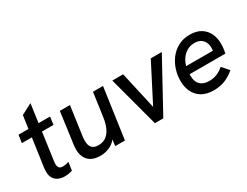

<svg xmlns="http://www.w3.org/2000/svg" viewBox="-67 -1145 2093 1626"><g transform="rotate(-30 979.5 -332.5)"><path d="M209 9Q175 9 148.5 -3Q122 -15 106 -40Q90 -65 90 -104Q90 -112 90.5 -120.5Q91 -129 92 -139L160 -619L266 -674L194 -156Q193 -148 192 -140Q191 -132 191 -123Q191 -98 201.5 -85Q212 -72 236 -72Q249 -72 264 -74.5Q279 -77 296 -83L284 -3Q265 3 245.5 6Q226 9 209 9ZM34 -417 45 -493H353L343 -417Z M559 9Q483 9 443.5 -30.5Q404 -70 404 -143Q404 -154 405 -164Q406 -174 407 -185L449 -493H548L508 -210Q507 -199 506 -189Q505 -179 505 -168Q505 -121 525.5 -99Q546 -77 588 -77Q632 -77 662.5 -98.5Q693 -120 713 -162.5Q733 -205 741 -267L773 -493H871L801 0H706L719 -106L739 -100Q710 -43 662.5 -17Q615 9 559 9Z M1094 0 962 -493H1068L1150 -127L1338 -493H1446L1176 0Z M1668 9Q1596 9 1550 -19.5Q1504 -48 1482 -95.5Q1460 -143 1460 -200Q1460 -256 1477 -309.5Q1494 -363 1527.5 -406.5Q1561 -450 1610 -476Q1659 -502 1721 -502Q1789 -502 1832 -474.5Q1875 -447 1895.5 -402Q1916 -357 1916 -302Q1916 -281 1913 -256.5Q1910 -232 1905 -212H1556Q1555 -206 1555 -200Q1555 -194 1556 -189Q1557 -136 1587.5 -107.5Q1618 -79 1672 -79Q1714 -79 1748.5 -93Q1783 -107 1815 -135L1872 -69Q1826 -30 1777 -10.5Q1728 9 1668 9ZM1824 -267Q1826 -283 1827 -293Q1828 -303 1828 -318Q1828 -344 1817 -367.5Q1806 -391 1783 -406Q1760 -421 1722 -421Q1680 -421 1647.5 -401.5Q1615 -382 1594.5 -351.5Q1574 -321 1565 -286H1855Z"/></g></svg>

Font: Hanken Grotesk Medium
Style: Italic
Weight: 500
Italic angle: -8°
Designer: Alfredo Marco Pradil
Foundry: Hanken Design Co.
Version: Version 3.013